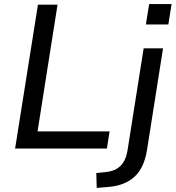

<svg xmlns="http://www.w3.org/2000/svg" viewBox="-20 -728 861 941"><path d="M54 0 166 -705H262L164 -84H517L504 0ZM695 -608 711 -708H821L805 -608ZM454 193 452 120 499 115Q544 111 570.5 85Q597 59 605 9L684 -491H779L701 4Q694 49 679 82Q664 115 640 137.5Q616 160 582 173Q548 186 503 189Z"/></svg>

Font: Nunito Sans 10pt Medium
Style: Italic
Weight: 500
Italic angle: -9°
Designer: Vernon Adams
Foundry: Vernon Adams
Version: Version 3.101;gftools[0.9.27]